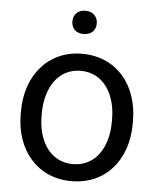

<svg xmlns="http://www.w3.org/2000/svg" viewBox="-53 -768 674 823"><g transform="rotate(5 284.5 -356.5)"><path d="M43.5 -257.3C43.5 -105 136.2 9.8 284.7 9.8C434.1 9.8 525.4 -105 525.4 -257.3V-270.5C525.4 -423.3 433.1 -538.1 283.7 -538.1C136.7 -538.1 43.5 -423.3 43.5 -270.5ZM133.3 -270.5C133.3 -373.5 184.1 -464.8 283.7 -464.8C384.8 -464.8 435.5 -373.5 435.5 -270.5V-257.3C435.5 -153.3 384.8 -63.5 284.7 -63.5C184.1 -63.5 133.3 -153.3 133.3 -257.3ZM229.5 -672.9C229.5 -644 247.6 -623 281.7 -623C315.4 -623 334.5 -644 334.5 -672.9C334.5 -700.7 315.4 -723.1 281.7 -723.1C247.6 -723.1 229.5 -700.7 229.5 -672.9Z"/></g></svg>

Font: Bert Sans
Style: Regular
Weight: 400
Designer: Christian Robertson (Google), Cristiano Sobral
Foundry: Google, Cristiano Sobral
Version: Version 3.101